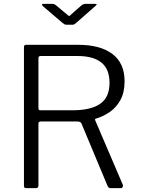

<svg xmlns="http://www.w3.org/2000/svg" viewBox="-20 -974 729 994"><path d="M616 -17Q618 -11 615 -5.5Q612 0 606 0H551Q542 0 537 -11L402 -334Q398 -345 380 -345H191Q184 -345 181.5 -342Q179 -339 179 -334V-14Q179 0 166 0H117Q109 0 106.5 -3Q104 -6 104 -12V-730Q104 -742 115 -742H385Q499 -742 562 -694.5Q625 -647 625 -553Q625 -495 603 -455.5Q581 -416 546.5 -393Q512 -370 477 -360Q470 -359 473 -351L616 -17ZM354 -403Q450 -403 498.5 -436.5Q547 -470 547 -545Q547 -616 505 -650Q463 -684 382 -684H192Q179 -684 179 -675V-414Q179 -403 188 -403H354ZM404 -948Q409 -951 413 -952.5Q417 -954 421 -954H473Q487 -954 474 -943L374 -855Q370 -853 366.5 -849.5Q363 -846 356 -846H325Q317 -846 312.5 -849Q308 -852 303 -856L201 -943Q197 -948 197.5 -951Q198 -954 204 -954H251Q257 -954 259.5 -953Q262 -952 268 -948L327 -899Q336 -891 338.5 -891Q341 -891 348 -899Z"/></svg>

Font: Libre Franklin Light
Style: Regular
Weight: 300
Designer: Pablo Impallari, Rodrigo Fuenzalida, Nhung Nguyen
Foundry: Impallari Type
Version: Version 3.000